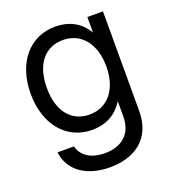

<svg xmlns="http://www.w3.org/2000/svg" viewBox="-134 -625 834 936"><g transform="rotate(-20 282.5 -157.0)"><path d="M277.3 210.9C397.5 210.9 503.9 152.3 503.9 0V-515.6H422.9V-435.1H422.4C386.7 -498.5 325.7 -525.4 258.8 -525.4C124.5 -525.4 35.2 -417 35.2 -257.8C35.2 -99.1 124.5 9.8 258.8 9.8C326.7 9.8 383.3 -18.1 421.4 -78.1H421.9V0C421.9 87.9 367.2 137.7 277.3 137.7C210.9 137.7 160.2 110.4 145.5 54.7H60.5C73.2 156.2 161.1 210.9 277.3 210.9ZM271.5 -64.9C182.1 -64.9 119.1 -131.3 119.1 -257.8C119.1 -384.3 182.1 -451.2 271.5 -451.2C367.2 -451.2 427.7 -374.5 427.7 -257.8C427.7 -141.1 367.2 -64.9 271.5 -64.9Z"/></g></svg>

Font: Raveo Display Display
Style: Regular
Weight: 400
Designer: Jakub Foglar, Rasmus Andersson (Inter)
Foundry: Jakubfoglar.com
Version: Version 1.100;Glyphs 3.2.3 (3260)